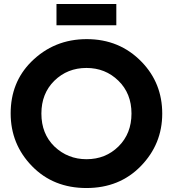

<svg xmlns="http://www.w3.org/2000/svg" viewBox="-20 -946 879 976"><path d="M419.9 -136.7Q516.6 -136.7 582.5 -201.7Q648.4 -267.1 648.4 -368.9Q648.4 -470.7 582 -535.6Q515.6 -600.6 419.4 -600.6Q322.8 -600.6 256.3 -535.6Q190.4 -470.7 190.4 -368.7Q190.4 -265.6 256.8 -201.2Q324.7 -136.7 419.9 -136.7ZM419.4 9.8Q251 9.8 142.6 -101.6Q34.2 -212.9 34.2 -369.6Q34.2 -527.3 138.7 -631.8Q254.4 -747.1 420.9 -747.1Q588.4 -747.1 700.2 -631.3Q804.7 -523.4 804.7 -368.4Q804.7 -213.4 695.8 -101.6Q587.4 9.8 419.4 9.8ZM267.1 -925.8H571.3V-817.4H267.1Z"/></svg>

Font: Newest Shape
Style: Bold
Weight: 700
Designer: Wojciech Kalinowski "wmk69" (wmk69@o2.pl)
Foundry: Wojciech Kalinowski "wmk69" (wmk69@o2.pl)
Version: Version 1.0.0; 2022-02-24